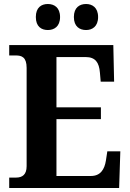

<svg xmlns="http://www.w3.org/2000/svg" viewBox="-20 -939 650 959"><path d="M410 -789C440 -789 470 -806 470 -854C470 -902 440 -919 410 -919C378 -919 349 -902 349 -854C349 -806 378 -789 410 -789ZM219 -789C250 -789 280 -806 280 -854C280 -902 250 -919 219 -919C187 -919 159 -902 159 -854C159 -806 187 -789 219 -789ZM26 0H575L581 -183H516L509 -137C502 -93 482 -60 434 -60H262V-344H484V-403H262V-654H408C457 -654 475 -626 479 -577L483 -531H550L546 -714H26V-662H59C88 -662 113 -654 113 -600V-109C113 -67 92 -52 60 -52H26Z"/></svg>

Font: Noto Serif SemiCondensed
Style: Bold
Weight: 700
Width: 4
Designer: Monotype Design Team
Foundry: Monotype Imaging Inc.
Version: Version 2.015